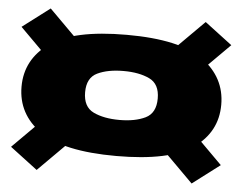

<svg xmlns="http://www.w3.org/2000/svg" viewBox="-47 -677 908 719"><g transform="rotate(5 407.5 -317.5)"><path d="M408 -92Q608 -92 695.5 -153.2Q783 -214.5 783 -317.5Q783 -420 695.5 -483.8Q608 -547.5 408 -547.5Q207.5 -547.5 119.8 -485Q32 -422.5 32 -320Q32 -217 119.8 -154.5Q207.5 -92 408 -92ZM115.5 -14 276.5 -175 173.5 -253 12.5 -92ZM698 -14 801 -92 640 -253 537 -175ZM408 -227.5Q349 -227.5 310 -246.2Q271 -265 271 -320Q271 -374.5 310 -393Q349 -411.5 408 -411.5Q466.5 -411.5 505.2 -393Q544 -374.5 544 -320Q544 -265 505.2 -246.2Q466.5 -227.5 408 -227.5ZM173.5 -382 276.5 -460 115.5 -621 12.5 -543ZM640 -382 801 -543 698 -621 537 -460Z"/></g></svg>

Font: Anybody SemiExpanded Black
Style: Regular
Weight: 900
Width: 6
Version: Version 1.113;gftools[0.9.25]